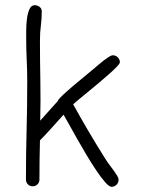

<svg xmlns="http://www.w3.org/2000/svg" viewBox="-20 -738 562 740"><path d="M442 -498Q442 -493 430.5 -481Q419 -469 401 -453Q383 -437 361.5 -419Q340 -401 320 -384.5Q300 -368 284 -355Q268 -342 262 -336Q321 -229 384 -129Q395 -111 408 -94.5Q421 -78 432 -60Q437 -52 437 -45Q437 -34 429 -26Q421 -18 410 -18Q401 -18 385.5 -35.5Q370 -53 351.5 -80.5Q333 -108 313 -141.5Q293 -175 275.5 -206Q258 -237 244.5 -261.5Q231 -286 225 -296Q202 -271 180 -246Q158 -221 134 -197Q133 -159 132.5 -121.5Q132 -84 132 -46Q132 -35 124.5 -27.5Q117 -20 106 -20Q95 -20 87.5 -27.5Q80 -35 80 -46Q80 -142 82.5 -235.5Q85 -329 85 -425Q85 -467 83 -505.5Q81 -544 81 -586V-618Q81 -640 83.5 -662.5Q86 -685 93 -701.5Q100 -718 114 -718Q124 -718 132.5 -711.5Q141 -705 141 -694Q141 -667 137.5 -639.5Q134 -612 134 -584Q134 -506 135.5 -428.5Q137 -351 135 -273L203 -349Q203 -352 212.5 -362Q222 -372 234.5 -383Q247 -394 258.5 -404Q270 -414 274 -417L345 -476Q350 -480 359 -488Q368 -496 378.5 -504Q389 -512 399 -518.5Q409 -525 415 -525Q426 -525 434 -517Q442 -509 442 -498Z"/></svg>

Font: Wynona
Style: Regular
Weight: 400
Italic angle: -12°
Designer: Kanati
Foundry: Kanati and Michael Everson
Version: Version 2.000